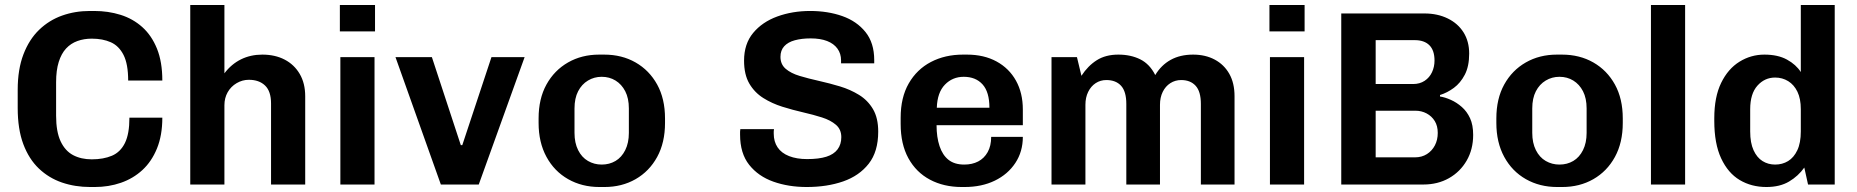

<svg xmlns="http://www.w3.org/2000/svg" viewBox="-20 -740 7446 770"><path d="M342 10Q281 10 228.5 -8Q176 -26 136 -64Q96 -102 73.5 -162Q51 -222 51 -307V-380Q51 -462 74 -522Q97 -582 137 -620.5Q177 -659 229 -677.5Q281 -696 340 -696H358Q414 -696 463.5 -680.5Q513 -665 550.5 -631.5Q588 -598 609.5 -545Q631 -492 631 -417H494Q494 -483 475.5 -519.5Q457 -556 424.5 -570.5Q392 -585 348 -585Q317 -585 290.5 -575.5Q264 -566 245 -545.5Q226 -525 215.5 -491.5Q205 -458 205 -410V-276Q205 -212 223 -173.5Q241 -135 273 -118Q305 -101 348 -101Q395 -101 429 -115.5Q463 -130 481 -166.5Q499 -203 499 -268H631Q631 -197 609.5 -144.5Q588 -92 551 -58Q514 -24 465 -7Q416 10 360 10Z M743 0V-720H880V-446Q908 -483 946.5 -502Q985 -521 1032 -521Q1083 -521 1121.5 -501Q1160 -481 1182 -443.5Q1204 -406 1204 -354V0H1067V-325Q1067 -374 1043 -397Q1019 -420 978 -420Q952 -420 929 -406.5Q906 -393 893 -370Q880 -347 880 -318V0Z M1345 0V-511H1482V0ZM1343 -614V-720H1484V-614Z M1748 0 1566 -511H1712L1828 -158H1834L1951 -511H2084L1900 0Z M2384 10Q2314 10 2258.5 -21.5Q2203 -53 2171.5 -111Q2140 -169 2140 -247V-265Q2140 -344 2171.5 -401Q2203 -458 2258 -489.5Q2313 -521 2383 -521H2403Q2474 -521 2529 -489.5Q2584 -458 2615.5 -401Q2647 -344 2647 -265V-247Q2647 -168 2615.5 -110.5Q2584 -53 2529 -21.5Q2474 10 2404 10ZM2393 -80Q2424 -80 2448.5 -94.5Q2473 -109 2487.5 -138Q2502 -167 2502 -207V-305Q2502 -346 2487.5 -374Q2473 -402 2448.5 -417Q2424 -432 2393 -432Q2363 -432 2338 -417Q2313 -402 2298.5 -374Q2284 -346 2284 -305V-207Q2284 -167 2298.5 -138Q2313 -109 2338 -94.5Q2363 -80 2393 -80Z M3215 10Q3142 10 3081.5 -11.5Q3021 -33 2984.5 -79Q2948 -125 2948 -200Q2948 -206 2948 -211.5Q2948 -217 2949 -222H3084Q3083 -217 3083 -213Q3083 -209 3083 -204Q3083 -172 3098.5 -149Q3114 -126 3144.5 -114Q3175 -102 3217 -102Q3264 -102 3294 -111.5Q3324 -121 3339 -141Q3354 -161 3354 -190Q3354 -221 3332.5 -239.5Q3311 -258 3276.5 -269Q3242 -280 3200.5 -289.5Q3159 -299 3117.5 -312Q3076 -325 3041 -347Q3006 -369 2985 -405Q2964 -441 2964 -497Q2964 -564 3000.5 -608Q3037 -652 3097.5 -674Q3158 -696 3229 -696Q3300 -696 3358 -675.5Q3416 -655 3451 -611.5Q3486 -568 3486 -499V-486H3353V-498Q3353 -525 3338.5 -545Q3324 -565 3297 -575.5Q3270 -586 3231 -586Q3195 -586 3167.5 -578.5Q3140 -571 3125 -554.5Q3110 -538 3110 -512Q3110 -482 3131 -464Q3152 -446 3187 -435.5Q3222 -425 3264.5 -415.5Q3307 -406 3348.5 -393.5Q3390 -381 3425 -359.5Q3460 -338 3481 -302.5Q3502 -267 3502 -212Q3502 -132 3464 -83.5Q3426 -35 3361.5 -12.5Q3297 10 3215 10Z M3837 10Q3765 10 3709.5 -19.5Q3654 -49 3623 -105.5Q3592 -162 3592 -243V-268Q3592 -349 3624.5 -405.5Q3657 -462 3713.5 -491.5Q3770 -521 3842 -521H3858Q3926 -521 3976.5 -493.5Q4027 -466 4054.5 -416.5Q4082 -367 4082 -301V-238H3736Q3736 -190 3748 -154Q3760 -118 3784 -99Q3808 -80 3847 -80Q3879 -80 3903 -92.5Q3927 -105 3941 -130Q3955 -155 3955 -191H4082Q4082 -132 4052 -86.5Q4022 -41 3969.5 -15.5Q3917 10 3848 10ZM3737 -308H3948Q3948 -371 3920.5 -401.5Q3893 -432 3845 -432Q3800 -432 3769.5 -400.5Q3739 -369 3737 -308Z M4197 0V-511H4299L4317 -436Q4343 -476 4378.5 -498.5Q4414 -521 4465 -521Q4515 -521 4553 -502Q4591 -483 4613 -439Q4637 -479 4675 -500Q4713 -521 4765 -521Q4814 -521 4851.5 -501Q4889 -481 4910 -444Q4931 -407 4931 -354V0H4796V-323Q4796 -373 4775 -396Q4754 -419 4717 -419Q4693 -419 4673.5 -406.5Q4654 -394 4643 -371.5Q4632 -349 4632 -320V0H4497V-323Q4497 -373 4476 -396Q4455 -419 4417 -419Q4393 -419 4374 -406.5Q4355 -394 4344 -371.5Q4333 -349 4333 -320V0Z M5073 0V-511H5210V0ZM5071 -614V-720H5212V-614Z M5359 0V-686H5693Q5745 -686 5786 -666Q5827 -646 5849.5 -610Q5872 -574 5872 -525Q5872 -474 5854.5 -440.5Q5837 -407 5810.5 -387.5Q5784 -368 5755 -359V-353Q5775 -350 5798.5 -339.5Q5822 -329 5842.5 -311Q5863 -293 5875.5 -266Q5888 -239 5888 -199Q5888 -141 5862 -96Q5836 -51 5791 -25.5Q5746 0 5688 0ZM5497 -109H5655Q5682 -109 5702.5 -122Q5723 -135 5734.5 -157Q5746 -179 5746 -207Q5746 -235 5734 -254.5Q5722 -274 5701.5 -285Q5681 -296 5656 -296H5497ZM5497 -403H5647Q5674 -403 5693.5 -416Q5713 -429 5723 -450.5Q5733 -472 5733 -497Q5733 -538 5712.5 -558.5Q5692 -579 5654 -579H5497Z M6225 10Q6155 10 6099.5 -21.5Q6044 -53 6012.5 -111Q5981 -169 5981 -247V-265Q5981 -344 6012.5 -401Q6044 -458 6099 -489.5Q6154 -521 6224 -521H6244Q6315 -521 6370 -489.5Q6425 -458 6456.5 -401Q6488 -344 6488 -265V-247Q6488 -168 6456.5 -110.5Q6425 -53 6370 -21.5Q6315 10 6245 10ZM6234 -80Q6265 -80 6289.5 -94.5Q6314 -109 6328.5 -138Q6343 -167 6343 -207V-305Q6343 -346 6328.5 -374Q6314 -402 6289.5 -417Q6265 -432 6234 -432Q6204 -432 6179 -417Q6154 -402 6139.5 -374Q6125 -346 6125 -305V-207Q6125 -167 6139.5 -138Q6154 -109 6179 -94.5Q6204 -80 6234 -80Z M6601 0V-720H6738V0Z M7064 10Q7004 10 6957 -18Q6910 -46 6882.5 -105Q6855 -164 6855 -255V-266Q6855 -351 6882.5 -407.5Q6910 -464 6956 -492.5Q7002 -521 7056 -521Q7110 -521 7146.5 -501Q7183 -481 7202 -451V-720H7338V0H7231L7216 -68Q7192 -34 7155 -12Q7118 10 7064 10ZM7099 -80Q7128 -80 7151 -94Q7174 -108 7188 -137.5Q7202 -167 7202 -213V-302Q7202 -344 7188.5 -372Q7175 -400 7151.5 -414.5Q7128 -429 7099 -429Q7057 -429 7028 -396.5Q6999 -364 6999 -302V-213Q6999 -167 7012.5 -137.5Q7026 -108 7048.5 -94Q7071 -80 7099 -80Z"/></svg>

Font: Chivo SemiBold
Style: Regular
Weight: 600
Designer: Hector Gatti
Foundry: Omnibus-Type
Version: Version 2.002